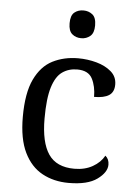

<svg xmlns="http://www.w3.org/2000/svg" viewBox="-54 -783 587 834"><g transform="rotate(5 240.0 -366.0)"><path d="M276.4 9.8Q211.9 9.8 161.6 -17.6Q111.3 -44.9 82.5 -104Q53.7 -163.1 53.7 -258.8Q53.7 -363.3 82.5 -423.3Q111.3 -483.4 160.6 -508.3Q210 -533.2 271.5 -533.2Q312.5 -533.2 351.6 -522.5Q390.6 -511.7 416 -489.7Q441.4 -467.8 441.4 -433.6Q441.4 -400.4 419.4 -386.2Q397.5 -372.1 354.5 -372.1Q354.5 -418 337.4 -451.2Q320.3 -484.4 271.5 -484.4Q234.4 -484.4 206.5 -464.8Q178.7 -445.3 163.6 -396.5Q148.4 -347.7 148.4 -259.8Q148.4 -156.2 183.1 -105Q217.8 -53.7 295.9 -53.7Q341.8 -53.7 375.5 -72.8Q409.2 -91.8 425.8 -122.1Q442.4 -108.4 442.4 -84Q442.4 -50.8 400.9 -20.5Q359.4 9.8 276.4 9.8ZM276.4 -621.1Q252.9 -621.1 236.8 -634.8Q220.7 -648.4 220.7 -681.6Q220.7 -715.8 236.8 -729Q252.9 -742.2 276.4 -742.2Q298.8 -742.2 315.4 -729Q332 -715.8 332 -681.6Q332 -648.4 315.4 -634.8Q298.8 -621.1 276.4 -621.1Z"/></g></svg>

Font: Noto Serif Todhri
Style: Regular
Weight: 400
Designer: Mikhail Merkuryev
Version: Version 1.000; ttfautohint (v1.8.4.7-5d5b)